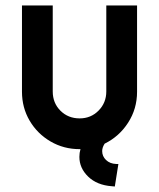

<svg xmlns="http://www.w3.org/2000/svg" viewBox="-20 -533 579 699"><path d="M60 -199V-513H172V-200Q172 -158 200 -130Q228 -102 270 -102Q311 -102 339 -130.5Q367 -159 367 -200V-513H479V-199Q479 -137 446.5 -86.5Q414 -36 361 -10Q352 4 352 17Q352 36 366 49.5Q380 63 403 64H411L398 146L387 145Q333 141 301 110Q269 79 269 38Q269 23 273 10H270Q212 10 164 -18Q116 -46 88 -93.5Q60 -141 60 -199Z"/></svg>

Font: Lineal Medium
Style: Regular
Weight: 600
Designer: Created by Frank Adebiaye with contributions from Anton Moglia & Ariel Martín Pérez
Created by Frank ADEBIAYE with FontF
Foundry: Velvetyne Type Foundry
Version: Version 2.000